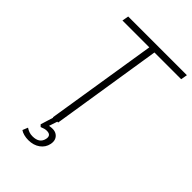

<svg xmlns="http://www.w3.org/2000/svg" viewBox="-262 -801 1087 1087"><g transform="rotate(45 281.0 -257.5)"><path d="M194 0 300 -666H85L92 -705H562L555 -666H341L236 0ZM187 190Q168 190 151 185.5Q134 181 123 173L136 141Q148 149 160.5 153.5Q173 158 188 158Q216 158 232 147Q248 136 253 114Q257 97 250 87.5Q243 78 224 78Q215 78 205.5 80.5Q196 83 184 88L173 77L203 -20H236L211 55H196Q205 51 216.5 49Q228 47 239 47Q258 47 271.5 56Q285 65 290.5 80Q296 95 292 115Q285 149 256.5 169.5Q228 190 187 190Z"/></g></svg>

Font: Nunito Sans 10pt Condensed ExtraLight
Style: Italic
Weight: 250
Width: 3
Italic angle: -9°
Designer: Vernon Adams
Foundry: Vernon Adams
Version: Version 3.101;gftools[0.9.27]